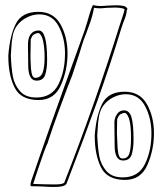

<svg xmlns="http://www.w3.org/2000/svg" viewBox="-20 -734 644 762"><path d="M239 1V0Q231 8 193 8Q177 8 145 6L103 5L102 4Q101 2 101 -2Q101 -7 105 -19Q170 -211 282 -519L315 -611L327 -649Q344 -711 350 -714Q363 -710 381 -710Q390 -710 412 -712L442 -713Q459 -713 470 -710.5Q481 -708 486 -699L483 -693Q483 -676 469 -644L461 -620Q418 -478 366.5 -333.5Q315 -189 244 -5L243 -4ZM474 -698Q460 -704 435 -704L405 -703Q385 -701 375 -701Q367 -701 353 -703Q348 -673 336.5 -641Q325 -609 322 -601Q311 -575 305 -554Q303 -544 267 -436L246 -382Q237 -358 213.5 -294.5Q190 -231 173 -179Q171 -168 163 -153L155 -132L142 -95Q122 -37 113 -8L112 -4Q166 -2 198 -2Q228 -2 235 -9Q357 -320 456 -637Q458 -644 466 -667Q474 -690 474 -698ZM132 -687Q192 -687 220 -637.5Q248 -588 248 -522Q248 -456 222 -396.5Q196 -337 133 -337Q63 -337 38 -386.5Q13 -436 13 -512V-514Q19 -593 43 -640Q67 -687 132 -687ZM238 -522Q238 -582 213 -629.5Q188 -677 136 -677Q111 -677 87 -665Q63 -653 48 -633Q35 -616 30.5 -592Q26 -568 25 -545Q24 -522 23 -513Q25 -464 31 -431Q37 -398 59 -372.5Q81 -347 124 -347Q186 -347 212 -399.5Q238 -452 238 -522ZM134 -613Q167 -613 167 -497Q167 -461 159.5 -437.5Q152 -414 125 -414Q92 -414 92 -475L91 -557Q91 -584 102 -598.5Q113 -613 134 -613ZM157 -507Q157 -542 151.5 -569.5Q146 -597 133 -603Q127 -603 121.5 -600.5Q116 -598 114 -597L108 -591Q103 -581 102 -578L101 -514Q101 -492 102 -479Q102 -462 105.5 -444Q109 -426 119 -425Q141 -425 149 -445Q157 -465 157 -507ZM475 -370Q535 -370 563 -320.5Q591 -271 591 -205Q591 -139 565 -79.5Q539 -20 476 -20Q406 -20 381 -69.5Q356 -119 356 -195V-197Q362 -276 386 -323Q410 -370 475 -370ZM581 -205Q581 -265 556 -312.5Q531 -360 479 -360Q454 -360 430 -348Q406 -336 391 -316Q378 -299 373.5 -275Q369 -251 368 -228Q367 -205 366 -196Q368 -147 374 -114Q380 -81 402 -55.5Q424 -30 467 -30Q529 -30 555 -82.5Q581 -135 581 -205ZM472 -296Q494 -296 502 -268Q510 -240 510 -180Q510 -144 502.5 -120.5Q495 -97 468 -97Q435 -97 435 -157L434 -248Q434 -265 444 -280.5Q454 -296 472 -296ZM500 -187Q500 -276 476 -286Q470 -286 464.5 -283.5Q459 -281 457 -280L451 -274Q446 -264 445 -261L444 -206Q444 -194 446 -162Q446 -142 450 -123Q454 -104 467 -105Q487 -105 493.5 -125Q500 -145 500 -187ZM232 -3H231V-2Z"/></svg>

Font: Londrina Outline
Style: Regular
Weight: 400
Designer: Marcelo Magalhaes
Foundry: Marcelo Magalhães
Version: Version 1.002